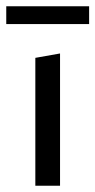

<svg xmlns="http://www.w3.org/2000/svg" viewBox="-21 -594 305 614"><path d="M-1 -517V-574H264V-517ZM92 0V-409L171 -423V0Z"/></svg>

Font: EauTest Medium
Style: Regular
Weight: 500
Designer: Christian Thalmann (Catharsis Fonts)
Version: Version 0.001;PS 000.001;hotconv 1.0.88;makeotf.lib2.5.64775